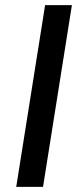

<svg xmlns="http://www.w3.org/2000/svg" viewBox="-20 -725 310 745"><path d="M43 0 155 -705H259L147 0Z"/></svg>

Font: Winston Medium
Style: Italic
Weight: 500
Italic angle: -9°
Designer: Original fonts by Vernon Adams / Changes by Cristiano Sobral
Foundry: Original fonts by Vernon Adams / Changes by Cristiano Sobral
Version: Version 2.503;July 17, 2020;FontCreator 13.0.0.2655 64-bit